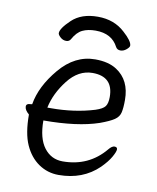

<svg xmlns="http://www.w3.org/2000/svg" viewBox="-79 -725 657 805"><g transform="rotate(10 250.0 -323.0)"><path d="M225 18Q178 18 140 -8Q102 -34 80.5 -82Q59 -130 59 -210Q40 -226 40 -241Q40 -254 59 -254L65 -255Q78 -333 142.5 -409.5Q207 -486 293 -486Q350 -486 385 -463Q445 -424 445 -340Q445 -306 440.5 -286.5Q436 -267 417.5 -254.5Q399 -242 358 -227Q267 -196 123 -196Q123 -120 153 -80.5Q183 -41 232 -41Q343 -41 412 -124Q425 -140 436 -140Q448 -140 448 -130Q448 -120 435 -97Q422 -74 395 -47Q328 18 225 18ZM130 -252H145Q245 -252 330 -278Q361 -288 370.5 -301Q380 -314 380 -341Q380 -428 292 -428Q232 -428 187.5 -371Q143 -314 130 -252ZM159 -541Q145 -541 134 -551Q123 -561 123 -568Q123 -588 163 -626Q203 -664 273 -664Q343 -664 389 -621Q427 -587 427 -568Q427 -561 415 -551Q403 -541 390 -541Q376 -541 370 -552Q343 -605 274 -605Q241 -605 218 -594Q195 -583 178 -552Q172 -541 159 -541Z"/></g></svg>

Font: LXGW WenKai Mono TC
Style: Regular
Weight: 400
Designer: LXGW / Fontworks Inc.
Foundry: LXGW / Fontworks Inc.
Version: Version 1.330